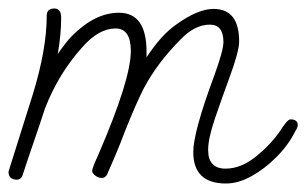

<svg xmlns="http://www.w3.org/2000/svg" viewBox="-48 -423 721 452"><path d="M484 9Q407 9 407 -65Q407 -112 456 -244Q478 -304 478 -324Q478 -365 446 -365Q411 -365 378 -331Q323 -276 291 -216Q273 -181 247 -116Q233 -79 222 -53.5Q211 -28 204 -12Q199 -4 192 -4Q184 -4 176.5 -9.5Q169 -15 169 -21Q169 -27 184 -60Q260 -236 260 -303Q260 -356 224 -356Q184 -356 145 -311Q90 -250 58 -168Q45 -128 31.5 -89Q18 -50 5 -10Q1 0 -8 0Q-28 0 -28 -19L29 -200Q62 -307 62 -386Q62 -403 80 -403Q96 -403 96 -381Q96 -362 94 -340.5Q92 -319 88 -296Q97 -309 105.5 -320Q114 -331 122 -339Q176 -393 232 -393Q297 -393 297 -301V-288Q314 -314 331.5 -333.5Q349 -353 368 -366Q418 -402 455 -402Q515 -402 515 -325Q515 -302 491 -237Q474 -191 458 -144Q442 -97 442 -70Q442 -26 483 -26Q519 -26 554.5 -54.5Q590 -83 613 -117Q615 -121 623 -131.5Q631 -142 636 -142Q653 -142 653 -128Q653 -126 651 -121Q649 -116 647 -114Q632 -83 604 -54.5Q576 -26 544.5 -8.5Q513 9 484 9Z"/></svg>

Font: Send Flowers
Style: Regular
Weight: 400
Designer: Robert E. Leuschke
Foundry: Robert E. Leuschke
Version: Version 1.010; ttfautohint (v1.8.4.7-5d5b)